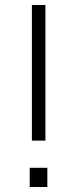

<svg xmlns="http://www.w3.org/2000/svg" viewBox="-20 -750 309 770"><path d="M162.1 -186H107.9V-730H162.1ZM169.9 0H99.1V-77.1H169.9Z"/></svg>

Font: Sora ExtraLight
Style: Regular
Weight: 200
Designer: Jonathan Barnbrook, Julián Moncada
Foundry: Barnbrook Fonts
Version: Version 2.000